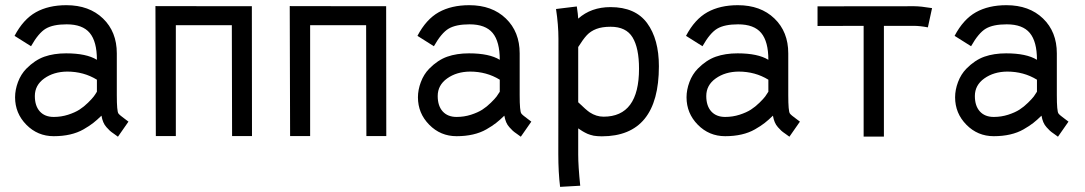

<svg xmlns="http://www.w3.org/2000/svg" viewBox="-20 -522 4181 740"><path d="M114.3 -151.9Q114.3 -113.8 133.5 -92.5Q152.8 -71.3 187 -71.3Q215.8 -71.3 242.4 -79.8Q269 -88.4 286.1 -99.4Q303.2 -110.4 319.1 -126Q335 -141.6 341.3 -150.1Q347.7 -158.7 353.5 -168.5V-214.8Q302.7 -246.1 238.8 -246.1Q187 -245.6 150.6 -219.7Q114.3 -193.8 114.3 -151.9ZM430.2 -155.3Q430.2 -92.8 436.5 -84.5Q439.5 -80.6 445.6 -75.7Q451.7 -70.8 461.2 -63.7Q470.7 -56.6 475.1 -53.2L434.6 4.9Q431.2 2 419.7 -5.9Q408.2 -13.7 403.3 -18.3Q398.4 -22.9 390.6 -31.5Q382.8 -40 378.2 -51Q373.5 -62 371.1 -76.2Q353.5 -59.1 339.1 -47.9Q324.7 -36.6 301.8 -23.4Q278.8 -10.3 250 -3.7Q221.2 2.9 187 2.9Q125 2.9 81.5 -41.3Q38.1 -85.4 38.1 -147Q38.1 -175.8 49.3 -205.8Q60.5 -235.8 81.5 -257.3Q114.3 -290.5 150.9 -303.5Q187.5 -316.4 234.9 -316.4Q313 -316.4 353.5 -291.5Q353.5 -361.8 325.9 -395Q298.3 -428.2 236.8 -428.2Q184.6 -428.2 156.5 -411.6Q128.4 -395 99.6 -343.8L36.1 -383.8Q69.8 -447.8 118.4 -474.9Q167 -502 235.8 -502Q323.7 -502 377 -450.7Q430.2 -399.4 430.2 -316.4Z M657.7 -424.8V2.4H580.6L579.1 -498.5L874 -498H950.7L951.2 2.4H874.5L873.5 -424.8Z M1175.3 -424.8V2.4H1098.1L1096.7 -498.5L1391.6 -498H1468.3L1468.8 2.4H1392.1L1391.1 -424.8Z M1667 -151.9Q1667 -113.8 1686.3 -92.5Q1705.6 -71.3 1739.7 -71.3Q1768.6 -71.3 1795.2 -79.8Q1821.8 -88.4 1838.9 -99.4Q1856 -110.4 1871.8 -126Q1887.7 -141.6 1894 -150.1Q1900.4 -158.7 1906.2 -168.5V-214.8Q1855.5 -246.1 1791.5 -246.1Q1739.7 -245.6 1703.4 -219.7Q1667 -193.8 1667 -151.9ZM1982.9 -155.3Q1982.9 -92.8 1989.3 -84.5Q1992.2 -80.6 1998.3 -75.7Q2004.4 -70.8 2013.9 -63.7Q2023.4 -56.6 2027.8 -53.2L1987.3 4.9Q1983.9 2 1972.4 -5.9Q1960.9 -13.7 1956.1 -18.3Q1951.2 -22.9 1943.4 -31.5Q1935.5 -40 1930.9 -51Q1926.3 -62 1923.8 -76.2Q1906.2 -59.1 1891.8 -47.9Q1877.4 -36.6 1854.5 -23.4Q1831.5 -10.3 1802.7 -3.7Q1773.9 2.9 1739.7 2.9Q1677.7 2.9 1634.3 -41.3Q1590.8 -85.4 1590.8 -147Q1590.8 -175.8 1602.1 -205.8Q1613.3 -235.8 1634.3 -257.3Q1667 -290.5 1703.6 -303.5Q1740.2 -316.4 1787.6 -316.4Q1865.7 -316.4 1906.2 -291.5Q1906.2 -361.8 1878.7 -395Q1851.1 -428.2 1789.6 -428.2Q1737.3 -428.2 1709.2 -411.6Q1681.2 -395 1652.3 -343.8L1588.9 -383.8Q1622.6 -447.8 1671.1 -474.9Q1719.7 -502 1788.6 -502Q1876.5 -502 1929.7 -450.7Q1982.9 -399.4 1982.9 -316.4Z M2442.9 -257.3Q2442.9 -336.9 2418 -377.9Q2393.1 -418.9 2333.5 -418.9Q2300.3 -418.9 2278.3 -410.4Q2256.3 -401.9 2241.9 -386.5Q2227.5 -371.1 2208.5 -340.8V-127.9Q2239.3 -98.1 2252.9 -88.9Q2278.3 -72.3 2306.2 -72.3Q2442.9 -72.3 2442.9 -257.3ZM2132.3 -360.8V-372.6Q2132.3 -426.3 2123 -487.3L2203.1 -497.1Q2208 -464.8 2208.5 -450.2Q2258.3 -494.6 2333 -494.6Q2428.7 -494.6 2474.1 -432.9Q2519.5 -371.1 2519.5 -266.6Q2519.5 3.4 2299.3 3.4Q2290.5 3.4 2282.2 2.7Q2273.9 2 2268.1 1Q2262.2 0 2255.1 -2.4Q2248 -4.9 2244.6 -6.1Q2241.2 -7.3 2234.6 -11Q2228 -14.6 2225.8 -15.9Q2223.6 -17.1 2216.8 -21.7Q2210 -26.4 2208.5 -27.3V73.7Q2208.5 118.2 2216.3 193.8L2138.7 198.2Q2131.8 142.6 2131.8 71.3Z M2702.1 -151.9Q2702.1 -113.8 2721.4 -92.5Q2740.7 -71.3 2774.9 -71.3Q2803.7 -71.3 2830.3 -79.8Q2856.9 -88.4 2874 -99.4Q2891.1 -110.4 2907 -126Q2922.9 -141.6 2929.2 -150.1Q2935.5 -158.7 2941.4 -168.5V-214.8Q2890.6 -246.1 2826.7 -246.1Q2774.9 -245.6 2738.5 -219.7Q2702.1 -193.8 2702.1 -151.9ZM3018.1 -155.3Q3018.1 -92.8 3024.4 -84.5Q3027.3 -80.6 3033.4 -75.7Q3039.6 -70.8 3049.1 -63.7Q3058.6 -56.6 3063 -53.2L3022.5 4.9Q3019 2 3007.6 -5.9Q2996.1 -13.7 2991.2 -18.3Q2986.3 -22.9 2978.5 -31.5Q2970.7 -40 2966.1 -51Q2961.4 -62 2959 -76.2Q2941.4 -59.1 2927 -47.9Q2912.6 -36.6 2889.6 -23.4Q2866.7 -10.3 2837.9 -3.7Q2809.1 2.9 2774.9 2.9Q2712.9 2.9 2669.4 -41.3Q2626 -85.4 2626 -147Q2626 -175.8 2637.2 -205.8Q2648.4 -235.8 2669.4 -257.3Q2702.1 -290.5 2738.8 -303.5Q2775.4 -316.4 2822.8 -316.4Q2900.9 -316.4 2941.4 -291.5Q2941.4 -361.8 2913.8 -395Q2886.2 -428.2 2824.7 -428.2Q2772.5 -428.2 2744.4 -411.6Q2716.3 -395 2687.5 -343.8L2624 -383.8Q2657.7 -447.8 2706.3 -474.9Q2754.9 -502 2823.7 -502Q2911.6 -502 2964.8 -450.7Q3018.1 -399.4 3018.1 -316.4Z M3308.6 4.4V-422.4Q3252.9 -422.4 3197.5 -422.1Q3142.1 -421.9 3130.9 -421.9V-497.6Q3156.7 -497.6 3305.4 -497.8Q3454.1 -498 3503.9 -498Q3528.3 -498 3572.3 -490.7L3556.2 -416.5Q3525.9 -422.4 3501.5 -422.4H3386.7V4.4Z M3737.3 -151.9Q3737.3 -113.8 3756.6 -92.5Q3775.9 -71.3 3810.1 -71.3Q3838.9 -71.3 3865.5 -79.8Q3892.1 -88.4 3909.2 -99.4Q3926.3 -110.4 3942.1 -126Q3958 -141.6 3964.4 -150.1Q3970.7 -158.7 3976.6 -168.5V-214.8Q3925.8 -246.1 3861.8 -246.1Q3810.1 -245.6 3773.7 -219.7Q3737.3 -193.8 3737.3 -151.9ZM4053.2 -155.3Q4053.2 -92.8 4059.6 -84.5Q4062.5 -80.6 4068.6 -75.7Q4074.7 -70.8 4084.2 -63.7Q4093.8 -56.6 4098.1 -53.2L4057.6 4.9Q4054.2 2 4042.7 -5.9Q4031.2 -13.7 4026.4 -18.3Q4021.5 -22.9 4013.7 -31.5Q4005.9 -40 4001.2 -51Q3996.6 -62 3994.1 -76.2Q3976.6 -59.1 3962.2 -47.9Q3947.8 -36.6 3924.8 -23.4Q3901.9 -10.3 3873 -3.7Q3844.2 2.9 3810.1 2.9Q3748 2.9 3704.6 -41.3Q3661.1 -85.4 3661.1 -147Q3661.1 -175.8 3672.4 -205.8Q3683.6 -235.8 3704.6 -257.3Q3737.3 -290.5 3773.9 -303.5Q3810.5 -316.4 3857.9 -316.4Q3936 -316.4 3976.6 -291.5Q3976.6 -361.8 3949 -395Q3921.4 -428.2 3859.9 -428.2Q3807.6 -428.2 3779.5 -411.6Q3751.5 -395 3722.7 -343.8L3659.2 -383.8Q3692.9 -447.8 3741.5 -474.9Q3790 -502 3858.9 -502Q3946.8 -502 4000 -450.7Q4053.2 -399.4 4053.2 -316.4Z"/></svg>

Font: Fantasque Sans Mono
Style: Regular
Weight: 400
Monospace: yes
Designer: Jany Belluz
Version: Version 1.8.0 ; ttfautohint (v1.8.2)